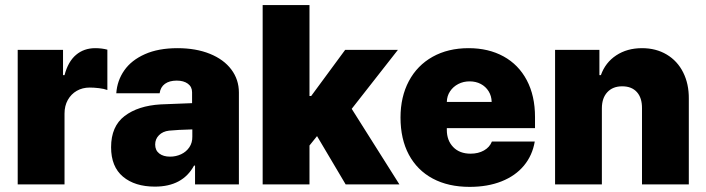

<svg xmlns="http://www.w3.org/2000/svg" viewBox="-20 -727 2783 757"><path d="M49.8 -530.3H228.5V-430.7H234.4Q248.5 -484.4 279.8 -510.7Q311 -537.1 355.5 -537.1Q381.3 -537.1 403.3 -531.2V-372.1Q390.6 -377 370.6 -379.4Q350.6 -381.8 334 -381.8Q305.2 -381.8 282.7 -368.9Q260.3 -356 247.3 -332.8Q234.4 -309.6 234.4 -279.3V0H49.8Z M613.3 -315.4 737.3 -320.3V-363.3Q737.3 -384.8 720.7 -397Q704.1 -409.2 676.8 -409.2Q647.9 -409.2 630.4 -396.5Q612.8 -383.8 609.4 -359.4H438.5Q441.9 -409.2 470 -449.5Q498 -489.7 551.3 -513.4Q604.5 -537.1 679.7 -537.1Q752.4 -537.1 807.4 -514.9Q862.3 -492.7 892.1 -452.9Q921.9 -413.1 921.9 -362.3V0H749V-74.2H745.1Q700.2 8.8 590.8 8.8Q511.7 8.8 464.8 -30.5Q418 -69.8 418 -146.5Q418 -229 471.2 -269.5Q524.4 -310.1 613.3 -315.4ZM650.4 -109.4Q673.8 -109.4 694.1 -118.9Q714.4 -128.4 726.6 -146.5Q738.8 -164.6 738.3 -188.5V-216.8Q680.2 -215.3 646.5 -211.9Q621.6 -209 606.7 -193.8Q591.8 -178.7 591.8 -157.2Q591.8 -134.3 607.9 -121.8Q624 -109.4 650.4 -109.4Z M1015.6 -707H1200.2V-348.6H1207L1340.8 -530.3H1548.8L1366.7 -297.9L1554.7 0H1342.8L1230 -190.4L1200.2 -153.3V0H1015.6Z M1559.1 -263.7Q1559.1 -345.2 1592 -407.2Q1625 -469.2 1685.8 -503.2Q1746.6 -537.1 1827.6 -537.1Q1906.2 -537.1 1965.3 -504.6Q2024.4 -472.2 2056.9 -410.9Q2089.4 -349.6 2089.4 -265.6V-221.7H1741.7V-214.8Q1741.7 -173.3 1766.8 -147.2Q1792 -121.1 1835.4 -121.1Q1865.7 -121.1 1888.2 -133.8Q1910.6 -146.5 1919.4 -168.9H2088.4Q2079.1 -114.3 2045.7 -74Q2012.2 -33.7 1957.5 -12Q1902.8 9.8 1831.5 9.8Q1747.6 9.8 1686.3 -22.9Q1625 -55.7 1592 -117.2Q1559.1 -178.7 1559.1 -263.7ZM1918.5 -325.2Q1918 -348.6 1906.5 -367.2Q1895 -385.7 1875.5 -396Q1856 -406.2 1831.5 -406.2Q1807.1 -406.2 1786.9 -395.8Q1766.6 -385.3 1754.4 -366.9Q1742.2 -348.6 1741.7 -325.2Z M2353 0H2168.5V-530.3H2343.3V-430.7H2349.1Q2366.7 -480.5 2409.7 -508.8Q2452.6 -537.1 2511.2 -537.1Q2566.4 -537.1 2608.6 -512Q2650.9 -486.8 2673.6 -441.4Q2696.3 -396 2695.8 -337.9V0H2511.2V-299.8Q2511.7 -340.8 2491.2 -363.8Q2470.7 -386.7 2433.1 -386.7Q2396 -386.7 2374.5 -363.5Q2353 -340.3 2353 -299.8Z"/></svg>

Font: Pretendard JP Black
Style: Regular
Weight: 900
Designer: Base glyphs from Inter by Rasmus Andersson; Hangeul glyphs from Noto Sans CJK(Source Han Sans) by Jang Soo-young and Kan
Foundry: Kil Hyung-jin
Version: Version 1.309